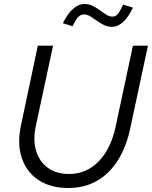

<svg xmlns="http://www.w3.org/2000/svg" viewBox="-20 -928 759 959"><path d="M322 11Q232 11 172 -29Q112 -69 88.5 -140Q65 -211 85 -303L169 -700H245L159 -299Q144 -229 160.5 -174.5Q177 -120 219.5 -89.5Q262 -59 325 -59Q411 -59 472 -121Q533 -183 557 -293L644 -700H719L631 -289Q611 -193 568 -126Q525 -59 463 -24Q401 11 322 11ZM343 -797 294 -812Q317 -859 344.6 -883.5Q372.1 -908 401.3 -908Q424 -908 443.1 -898.6Q462.1 -889.1 479.1 -876.6Q496 -864 511.3 -854.5Q526.7 -845 542 -845Q557.3 -845 568.2 -857.5Q579 -870 595 -905L644 -890Q622 -843 595.4 -818.5Q568.8 -794 540 -794Q517.8 -794 498.8 -803.4Q479.8 -812.9 462.9 -824.9Q446 -837 430.7 -846.5Q415.3 -856 400 -856Q383.2 -856 370.1 -842.5Q357 -829 343 -797Z"/></svg>

Font: Red Hat Text VF
Style: Italic
Weight: 300
Italic angle: -12°
Designer: Pentagram, MCKL
Foundry: Pentagram, MCKL
Version: Version 1.023